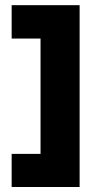

<svg xmlns="http://www.w3.org/2000/svg" viewBox="-20 -726 369 756"><path d="M25.9 -574.2H139.6V-120.1H25.9V10.3H293.5V-705.6H25.9Z"/></svg>

Font: Estedad-VF-FD Black
Style: Regular
Weight: 900
Designer: Amin Abedi
Version: Version 4.000